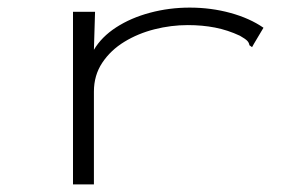

<svg xmlns="http://www.w3.org/2000/svg" viewBox="-20 -484 790 505"><path d="M172 -453H230L227 -353Q247 -387 285.5 -412Q324 -437 374.5 -450.5Q425 -464 479 -464Q535 -464 586 -450Q637 -436 673 -411L648 -369L643 -360L636 -365Q635 -372 630 -377Q625 -382 611 -390Q579 -405 545.5 -411.5Q512 -418 474 -418Q430 -418 386.5 -407Q343 -396 307 -374Q271 -352 249 -319Q227 -286 227 -243V1H172Z"/></svg>

Font: Inconsolata ExtraExpanded Light
Style: Regular
Weight: 300
Width: 8
Monospace: yes
Designer: Raph Levien, Cyreal, Brenton Simpson
Foundry: Raph Levien, Cyreal, Google
Version: Version 3.001; ttfautohint (v1.8.2.53-6de2)